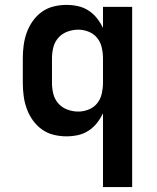

<svg xmlns="http://www.w3.org/2000/svg" viewBox="-20 -548 640 783"><path d="M400 215V-86Q390 -65 375.5 -46.5Q361 -28 341 -15Q321 -2 298 3Q275 8 251 8Q224 8 198 1.5Q172 -5 150.5 -20.5Q129 -36 113.5 -58Q98 -80 89 -105Q80 -130 76.5 -156.5Q73 -183 73 -210V-310Q73 -337 76.5 -363.5Q80 -390 89 -415Q98 -440 113.5 -462Q129 -484 150.5 -499.5Q172 -515 198 -521.5Q224 -528 251 -528Q275 -528 298 -523Q321 -518 341 -505Q361 -492 375.5 -473.5Q390 -455 400 -434V-520H519V215ZM299 -93Q321 -93 342 -101.5Q363 -110 376.5 -127Q390 -144 395 -166Q400 -188 400 -210V-310Q400 -332 395 -354Q390 -376 376.5 -393Q363 -410 342 -418.5Q321 -427 299 -427Q277 -427 255 -419Q233 -411 218 -394Q203 -377 197.5 -355Q192 -333 192 -310V-210Q192 -187 197.5 -165Q203 -143 218 -126Q233 -109 255 -101Q277 -93 299 -93Z"/></svg>

Font: Iosevka Aile
Style: Bold
Weight: 700
Designer: Belleve Invis
Foundry: Belleve Invis
Version: Version 28.0.1; ttfautohint (v1.8.4)